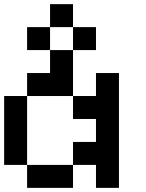

<svg xmlns="http://www.w3.org/2000/svg" viewBox="-20 -909 707 929"><path d="M111.1 -111.1H0V-444.4H111.1ZM333.3 -777.8H222.2V-888.9H333.3ZM444.4 -666.7H333.3V-777.8H444.4ZM222.2 -666.7H111.1V-777.8H222.2ZM333.3 -444.4H111.1V-555.6H222.2V-666.7H333.3ZM333.3 0H111.1V-111.1H333.3ZM444.4 -333.3H333.3V-444.4H444.4V-555.6H555.6V0H444.4V-111.1H333.3V-222.2H444.4Z"/></svg>

Font: Pixeloid Sans
Style: Regular
Weight: 400
Designer: GGBotNet
Foundry: GGBotNet
Version: 0.5